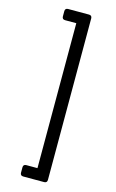

<svg xmlns="http://www.w3.org/2000/svg" viewBox="-162 -994 747 1240"><g transform="rotate(15 211.5 -374.0)"><path d="M290 166V-914C290 -927 283 -934 270 -934H130C117 -934 110 -927 110 -914V-879C110 -866 117 -859 130 -859H205V110H130C117 110 110 117 110 130V166C110 179 117 186 130 186H270C283 186 290 179 290 166Z"/></g></svg>

Font: Arvore Sans
Style: Regular
Weight: 400
Designer: Jonny Pinhorn (Latin) Dan Schunck (customization for Arvore)
Version: Version 1.000;Glyphs 3.3 (3305)